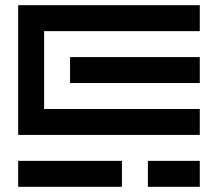

<svg xmlns="http://www.w3.org/2000/svg" viewBox="-20 -720 840 740"><path d="M50 -700V-200H750V-300H150V-600H750V-700ZM750 -400V-500H250V-400ZM450 0V-100H50V0ZM750 0V-100H550V0Z"/></svg>

Font: Mourier
Style: Regular
Weight: 400
Designer: Eric Mourier
Foundry: Velvetyne Type Foundry
Version: Version 2.000;hotconv 1.0.109;makeotfexe 2.5.65596